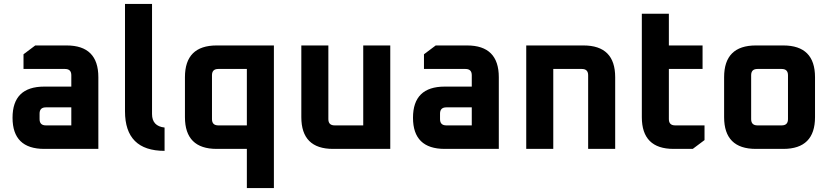

<svg xmlns="http://www.w3.org/2000/svg" viewBox="-20 -760 4244 980"><path d="M206 0Q44 0 44 -159Q44 -318 206 -318H344V-376Q344 -408 312 -408H100V-483L160 -528H320Q482 -528 482 -366V0ZM182 -152Q182 -120 214 -120H344V-212H214Q182 -212 182 -180Z M618 -192V-740H756V-178Q756 -116 820 -109V10Q618 10 618 -192Z M924 -162V-366Q924 -528 1086 -528H1378V200H1240V0H1086Q924 0 924 -162ZM1062 -152Q1062 -120 1094 -120H1240V-408H1094Q1062 -408 1062 -376Z M1518 -162V-528H1656V-152Q1656 -120 1688 -120H1834V-528H1972V0H1680Q1518 0 1518 -162Z M2250 0Q2088 0 2088 -159Q2088 -318 2250 -318H2388V-376Q2388 -408 2356 -408H2144V-483L2204 -528H2364Q2526 -528 2526 -366V0ZM2226 -152Q2226 -120 2258 -120H2388V-212H2258Q2226 -212 2226 -180Z M2666 0V-528H2958Q3120 -528 3120 -366V0H2982V-376Q2982 -408 2950 -408H2804V0Z M3256 -162V-690H3394V-528H3566V-408H3394V-152Q3394 -120 3426 -120H3576V-45L3516 0H3418Q3256 0 3256 -162Z M3676 -162V-366Q3676 -528 3838 -528H3978Q4140 -528 4140 -366V-162Q4140 0 3978 0H3838Q3676 0 3676 -162ZM3814 -152Q3814 -120 3846 -120H3970Q4002 -120 4002 -152V-376Q4002 -408 3970 -408H3846Q3814 -408 3814 -376Z"/></svg>

Font: Oxanium ExtraLight
Style: Bold
Weight: 700
Version: Version 2.000